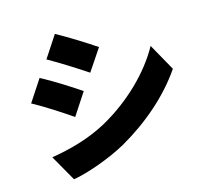

<svg xmlns="http://www.w3.org/2000/svg" viewBox="-120 -944 1239 1145"><g transform="rotate(-15 500.0 -371.5)"><path d="M313 -805 225 -671C295 -632 397 -567 457 -527L547 -661C490 -700 383 -767 313 -805ZM108 -98 199 62C285 48 432 -4 534 -61C700 -156 843 -281 939 -422L846 -588C767 -444 623 -303 451 -208C338 -147 221 -117 108 -98ZM157 -575 69 -441C140 -403 241 -337 302 -295L391 -431C335 -470 229 -537 157 -575Z"/></g></svg>

Font: Noto Sans CJK JP Black
Style: Regular
Weight: 900
Designer: Ryoko NISHIZUKA (kana & ideographs); Paul D. Hunt (Latin, Greek & Cyrillic); Wenlong ZHANG (bopomofo); Sandoll Communica
Foundry: Adobe Systems Incorporated
Version: Version 1.004;PS 1.004;hotconv 1.0.82;makeotf.lib2.5.63406